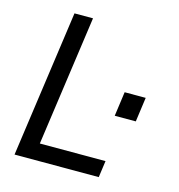

<svg xmlns="http://www.w3.org/2000/svg" viewBox="-104 -789 821 881"><g transform="rotate(15 306.5 -348.5)"><path d="M44 0 142 -697H230L143 -79H455L444 0ZM442 -291 458 -407H558L542 -291Z"/></g></svg>

Font: Hanken Grotesk
Style: Italic
Weight: 400
Italic angle: -8°
Designer: Alfredo Marco Pradil
Foundry: Hanken Design Co.
Version: Version 3.013